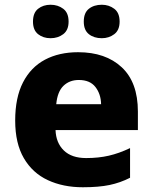

<svg xmlns="http://www.w3.org/2000/svg" viewBox="-20 -872 643 809"><path d="M309 -652Q425 -652 493 -588.5Q561 -525 561 -402V-324H214Q216 -270 249 -238Q282 -206 343 -206Q395 -206 438.5 -216Q482 -226 528 -248V-123Q487 -102 441.5 -92.5Q396 -83 329 -83Q246 -83 181.5 -113Q117 -143 80.5 -205.5Q44 -268 44 -364Q44 -461 77 -525Q110 -589 169.5 -620.5Q229 -652 309 -652ZM312 -535Q273 -535 247.5 -510.5Q222 -486 217 -433H406Q405 -476 382 -505.5Q359 -535 312 -535ZM119 -781Q119 -818 140.5 -835Q162 -852 193 -852Q224 -852 246.5 -835Q269 -818 269 -781Q269 -745 246.5 -728Q224 -711 193 -711Q162 -711 140.5 -728Q119 -745 119 -781ZM333 -781Q333 -818 354.5 -835Q376 -852 409 -852Q439 -852 461.5 -835Q484 -818 484 -781Q484 -745 461.5 -728Q439 -711 409 -711Q376 -711 354.5 -728Q333 -745 333 -781Z"/></svg>

Font: Noto Sans Telugu UI ExtraBold
Style: Regular
Weight: 800
Designer: Jelle Bosma - Monotype Design Team
Foundry: Monotype Imaging Inc.
Version: Version 2.005; ttfautohint (v1.8.4.7-5d5b)